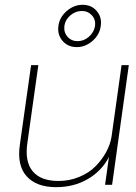

<svg xmlns="http://www.w3.org/2000/svg" viewBox="-20 -772 568 802"><path d="M214.8 9.8Q131.8 9.8 91.1 -35.9Q50.3 -81.5 63 -168L109.9 -500H140.1L94.2 -173.8Q83 -96.7 116.7 -56.4Q150.4 -16.1 224.1 -16.1Q270.5 -16.1 311 -33Q351.6 -49.8 378.7 -77.1Q405.8 -104.5 423.1 -136.2Q440.4 -168 445.8 -200.2L487.8 -500H518.1L448.2 0H418.9L435.1 -116.2Q404.8 -57.6 346.4 -23.9Q288.1 9.8 214.8 9.8ZM224.1 -664.1Q228.5 -699.7 258.5 -725.8Q288.6 -752 325.2 -752Q361.8 -752 384 -726.1Q406.2 -700.2 400.9 -664.1Q396.5 -627.4 366.7 -601.3Q336.9 -575.2 300.8 -575.2Q263.7 -575.2 241.2 -601.3Q218.8 -627.4 224.1 -664.1ZM249 -664.1Q245.6 -637.7 261.7 -618.9Q277.8 -600.1 304.2 -600.1Q330.6 -600.1 351.8 -618.9Q373 -637.7 377 -664.1Q380.4 -689.5 364 -707.8Q347.7 -726.1 321.8 -726.1Q295.4 -726.1 273.9 -707.8Q252.4 -689.5 249 -664.1Z"/></svg>

Font: Human Sans ExtraLight
Style: Italic
Weight: 200
Italic angle: -8°
Designer: Tim Radville
Foundry: Continuum
Version: Version 1.000;FEAKit 1.0